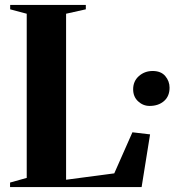

<svg xmlns="http://www.w3.org/2000/svg" viewBox="-20 -763 716 783"><path d="M21 0V-18.5L89 -37.5V-707L21.5 -725V-743H330V-725L249.5 -707V-30L446 -56L520 -223.5L592 -215L557.5 0ZM590 -331Q563.5 -331 543.2 -349.8Q523 -368.5 523 -399Q523 -432 546.5 -452.8Q570 -473.5 602.5 -473.5Q636.5 -473.5 654 -452.8Q671.5 -432 671.5 -405.5Q671.5 -370.5 648.8 -350.8Q626 -331 590 -331Z"/></svg>

Font: Merriweather 144pt
Style: Bold
Weight: 700
Version: Version 2.100